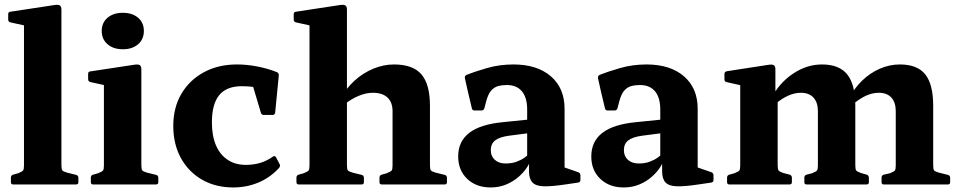

<svg xmlns="http://www.w3.org/2000/svg" viewBox="-20 -783 4069 815"><path d="M81.8 0V-566.1H240.7V0ZM35.9 0Q26.3 0 26.3 -10V-28.8Q26.3 -38.8 35.7 -41.6L57.1 -47.6Q74.7 -54.7 78.2 -59.6Q81.8 -64.5 81.8 -81.4V-180H240.7V-83.3Q240.7 -65.1 244.2 -60.2Q247.7 -55.3 264 -50.4L303.7 -40.6Q312.7 -37.8 312.7 -28.4V-9.6Q312.7 0 302.7 0ZM81.8 -565.1V-715.8L101 -671.1L24.4 -688Q14.8 -690.2 14.8 -700.2V-722.8Q14.8 -732.9 24.8 -733.3L210.6 -761.6Q226.9 -764.1 233.8 -760.1Q240.7 -756 240.7 -741.8V-565.1Z M421.1 0V-311.7H580V0ZM375.2 0Q365.6 0 365.6 -10V-28.8Q365.6 -38.8 375 -41.6L396.4 -47.6Q414 -54.7 417.6 -59.6Q421.1 -64.5 421.1 -81.4V-180H580V-83.3Q580 -65.1 583.5 -60.2Q587 -55.3 603.3 -50.4L643 -40.6Q652 -37.8 652 -28.4V-9.6Q652 0 642 0ZM421.1 -311.7V-462.4L440.3 -417.8L363.7 -434.7Q354.1 -436.9 354.1 -446.9V-469.4Q354.1 -479.6 364.1 -480L549.9 -508.2Q566.2 -510.8 573.1 -506.7Q580 -502.6 580 -488.4V-311.7ZM501.6 -573.9Q461.3 -573.9 436.6 -595.2Q411.8 -616.5 411.8 -651.6Q411.8 -686.8 436.6 -707.7Q461.3 -728.7 501.6 -728.7Q541.6 -728.7 566.2 -707.7Q590.7 -686.8 590.7 -651.6Q590.7 -616.5 566.2 -595.2Q541.6 -573.9 501.6 -573.9Z M969.8 12.7Q894.9 12.7 837.4 -20.5Q780 -53.7 747.7 -112.4Q715.5 -171.2 715.5 -248.5Q715.5 -325.7 749.6 -384.2Q783.7 -442.6 844.8 -476Q905.8 -509.4 986.2 -509.4Q1028 -509.4 1072 -500.9Q1116 -492.4 1155.9 -476.6Q1164.4 -471.4 1163.4 -462.6L1148 -304.7Q1146.4 -295.1 1137 -295.1H1099.6Q1090.2 -295.1 1087.4 -304.5L1049.1 -432.9L1100.9 -404.7Q1081.1 -410.4 1057 -413.8Q1032.9 -417.1 1006.7 -417.1Q941.9 -417.1 910.7 -379.4Q879.5 -341.7 879.5 -263.2Q879.5 -206.7 896.6 -166.5Q913.7 -126.3 946.3 -104.7Q978.8 -83.1 1023.6 -83.1Q1055.6 -83.1 1084 -91.4Q1112.4 -99.8 1138.7 -118.3Q1146.2 -124.1 1151.7 -115.1L1166.5 -87Q1171.5 -79.9 1165.1 -70.9Q1129 -30.6 1078.6 -8.9Q1028.1 12.7 969.8 12.7Z M1293.8 0V-566.1H1452.7V0ZM1646.3 -310.9Q1646.3 -348.8 1624.8 -369Q1603.3 -389.2 1562.6 -389.2Q1534 -389.2 1502.9 -376.3Q1471.8 -363.4 1441.9 -340L1426.9 -365.8Q1448.9 -407.7 1484.4 -440.2Q1519.8 -472.6 1563.7 -491Q1607.6 -509.4 1652.4 -509.4Q1732.9 -509.4 1769 -467.2Q1805.1 -425 1805.1 -333.5V0H1646.3ZM1247.9 0Q1238.3 0 1238.3 -10V-28.8Q1238.3 -38.8 1247.7 -41.6L1269.1 -47.6Q1286.7 -54.7 1290.2 -59.6Q1293.8 -64.5 1293.8 -81.4V-180H1452.7V-83.3Q1452.7 -65.1 1456.2 -60.2Q1459.7 -55.3 1476 -50.4L1515.7 -40.6Q1524.7 -37.8 1524.7 -28.4V-9.6Q1524.7 0 1514.7 0ZM1293.8 -565.1V-715.8L1313 -671.1L1236.4 -688Q1226.8 -690.2 1226.8 -700.2V-722.8Q1226.8 -732.9 1236.8 -733.3L1422.6 -761.6Q1438.9 -764.1 1445.8 -760.1Q1452.7 -756 1452.7 -741.8V-565.1ZM1600.4 0Q1590.8 0 1590.8 -10V-28.8Q1590.8 -38.8 1600.2 -41.6L1621.6 -47.6Q1639.1 -54.7 1642.7 -59.6Q1646.3 -64.5 1646.3 -81.4V-180H1805.1V-83.3Q1805.1 -65.1 1808.6 -60.2Q1812.1 -55.3 1828.5 -50.4L1868.2 -40.6Q1877.2 -37.8 1877.2 -28.4V-9.6Q1877.2 0 1867.2 0Z M2062.6 12.7Q2001.4 12.7 1963.2 -23.8Q1924.9 -60.2 1924.9 -118.8Q1924.9 -182.5 1971.7 -218.9Q2018.6 -255.2 2114.3 -264.4L2236.3 -276.8L2233.1 -218.9L2141.1 -207Q2100.4 -201.5 2081.9 -187.1Q2063.3 -172.6 2063.3 -145.6Q2063.3 -120 2080.4 -104.6Q2097.5 -89.1 2125.7 -89.1Q2153.1 -89.1 2173 -96.6Q2192.8 -104.1 2205.8 -113.4Q2218.7 -122.6 2223.8 -128.3L2235.8 -115.9Q2232.2 -97 2218.5 -75Q2204.7 -53.1 2182.2 -33Q2159.6 -12.9 2129.2 -0.1Q2098.9 12.7 2062.6 12.7ZM2217.7 -318Q2217.7 -368.8 2195.4 -395.4Q2173.2 -422.1 2131.3 -422.1Q2111.2 -422.1 2094.3 -417.5Q2077.4 -412.9 2064.6 -398.2Q2051.9 -383.4 2043.7 -352.8L2036.1 -323.6Q2033.1 -314 2023.6 -314H1994.4Q1984.4 -314 1982.8 -324Q1974.4 -356.7 1967.2 -389.2Q1959.9 -421.7 1953.2 -451.6Q1951.8 -460.2 1960.2 -465.2Q1993.2 -478.4 2046.5 -493.9Q2099.8 -509.4 2159.5 -509.4Q2260 -509.4 2318.3 -459.1Q2376.5 -408.8 2376.5 -321.4V-162H2217.7ZM2376.5 -162V-43.8L2356.9 -78.9L2434.7 -51.9Q2443.7 -48.3 2443.7 -38.7V-19.1Q2443.7 -9.5 2433.7 -7.9L2379.6 0Q2322.2 8.7 2288.5 7.8Q2254.8 6.9 2240.2 -8.4Q2225.6 -23.6 2225.6 -55.6V-101.9L2217.7 -109.9V-162Z M2627.6 12.7Q2566.4 12.7 2528.2 -23.8Q2489.9 -60.2 2489.9 -118.8Q2489.9 -182.5 2536.7 -218.9Q2583.6 -255.2 2679.3 -264.4L2801.3 -276.8L2798.1 -218.9L2706.1 -207Q2665.4 -201.5 2646.9 -187.1Q2628.3 -172.6 2628.3 -145.6Q2628.3 -120 2645.4 -104.6Q2662.5 -89.1 2690.7 -89.1Q2718.1 -89.1 2738 -96.6Q2757.8 -104.1 2770.8 -113.4Q2783.7 -122.6 2788.8 -128.3L2800.8 -115.9Q2797.2 -97 2783.5 -75Q2769.7 -53.1 2747.2 -33Q2724.6 -12.9 2694.2 -0.1Q2663.9 12.7 2627.6 12.7ZM2782.7 -318Q2782.7 -368.8 2760.4 -395.4Q2738.2 -422.1 2696.3 -422.1Q2676.2 -422.1 2659.3 -417.5Q2642.4 -412.9 2629.6 -398.2Q2616.9 -383.4 2608.7 -352.8L2601.1 -323.6Q2598.1 -314 2588.6 -314H2559.4Q2549.4 -314 2547.8 -324Q2539.4 -356.7 2532.2 -389.2Q2524.9 -421.7 2518.2 -451.6Q2516.8 -460.2 2525.2 -465.2Q2558.2 -478.4 2611.5 -493.9Q2664.8 -509.4 2724.5 -509.4Q2825 -509.4 2883.3 -459.1Q2941.5 -408.8 2941.5 -321.4V-162H2782.7ZM2941.5 -162V-43.8L2921.9 -78.9L2999.7 -51.9Q3008.7 -48.3 3008.7 -38.7V-19.1Q3008.7 -9.5 2998.7 -7.9L2944.6 0Q2887.2 8.7 2853.5 7.8Q2819.8 6.9 2805.2 -8.4Q2790.6 -23.6 2790.6 -55.6V-101.9L2782.7 -109.9V-162Z M3731.6 0Q3722 0 3722 -10V-28.8Q3722 -38.8 3731.4 -41.6L3757.7 -47.6Q3775.2 -54.7 3778.8 -59.6Q3782.3 -64.5 3782.3 -81.4V-310.9Q3782.3 -348.2 3763.7 -368.7Q3745 -389.2 3710.2 -389.2Q3657.1 -389.2 3600.5 -340L3585.1 -365.8Q3606.1 -408.7 3639.7 -440.9Q3673.2 -473.2 3714.4 -491.3Q3755.6 -509.4 3799.7 -509.4Q3874.1 -509.4 3907.6 -467.2Q3941.2 -425 3941.2 -333.5V-83.3Q3941.2 -65.1 3944.7 -60.2Q3948.2 -55.3 3964.5 -50.4L4004.2 -40.6Q4013.2 -37.8 4013.2 -28.4V-9.6Q4013.2 0 4003.2 0ZM3075.8 0Q3066.2 0 3066.2 -10V-28.8Q3066.2 -38.8 3075.6 -41.6L3097.4 -47.6Q3115 -54.7 3118.6 -59.6Q3122.1 -64.5 3122.1 -81.4V-311.3H3281V-83.3Q3281 -65.1 3284.5 -59.9Q3288 -54.7 3304.3 -48.8L3332.4 -41.6Q3341.4 -38 3341.4 -28.4V-9.6Q3341.4 0 3331.4 0ZM3403.8 0Q3394.2 0 3394.2 -10V-28.8Q3394.2 -38.8 3403.6 -41.6L3427.1 -47.6Q3444.6 -54.7 3448.2 -59.6Q3451.8 -64.5 3451.8 -81.4V-310.9Q3451.8 -348.2 3433 -368.7Q3414.2 -389.2 3379.4 -389.2Q3326.8 -389.2 3269.4 -340L3254.5 -365.8Q3286.1 -429.3 3344.8 -469.3Q3403.5 -509.4 3469.3 -509.4Q3542.6 -509.4 3576.6 -466.7Q3610.6 -424 3610.6 -333.5V-83.3Q3610.6 -65.1 3614.1 -59.9Q3617.6 -54.7 3634 -48.8L3659.2 -41.6Q3668.2 -38 3668.2 -28.4V-9.6Q3668.2 0 3658.2 0ZM3122.1 -311.3V-462L3141.3 -417.3L3064.7 -434.3Q3055.1 -436.4 3055.1 -446.4V-469Q3055.1 -478.2 3065.1 -480.6L3241.3 -507.8Q3257.7 -510.4 3264.6 -506.3Q3271.4 -502.2 3271.4 -488V-376.7L3281 -360.9V-311.3Z"/></svg>

Font: Hahmlet
Style: Regular
Weight: 400
Designer: Minjoo Ham & Mark Frömberg
Foundry: hypertype
Version: Version 1.002